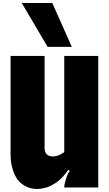

<svg xmlns="http://www.w3.org/2000/svg" viewBox="-20 -1240 720 1270"><path d="M50 -220V-870H275V-260Q275 -239 285 -224Q288 -219 295.5 -214Q303 -209 312 -207Q321 -205 329 -205Q337 -205 344 -206.5Q351 -208 359 -210Q368 -212 374 -215.5Q380 -219 390 -224Q394 -226 397.5 -228.5Q401 -231 405 -234V-870H630V0H405Q405 -10 407 -20Q409 -30 413 -44Q415 -54 420 -68Q425 -82 430 -92Q433 -97 436 -102Q438 -107 441 -111L433 -117Q415 -93 396.5 -72Q378 -51 358 -37Q337 -22 316.5 -11.5Q296 -1 272 4Q261 7 249.5 8.5Q238 10 226 10Q163 10 117 -30Q95 -49 80.5 -78Q66 -107 58 -141Q50 -177 50 -220ZM295 -930 124 -1220H326L455 -930Z"/></svg>

Font: Boldonse
Style: Regular
Weight: 400
Designer: Universitype Foundry
Foundry: Universitype Foundry
Version: Version 1.000; ttfautohint (v1.8.4.7-5d5b)